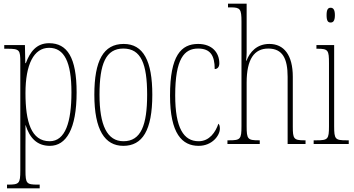

<svg xmlns="http://www.w3.org/2000/svg" viewBox="-20 -780 1916 1040"><path d="M18 240H195V220H184C124 220 118 214 118 144V14C118 -34 119 -77 118 -102H119C140 -35 179 10 250 10C338 10 395 -80 395 -280C395 -469 344 -546 246 -546C178 -546 143 -500 120 -438H117L115 -536H3V-516H18C87 -516 90 -510 90 -441V144C90 214 84 220 23 220H18ZM249 -15C149 -15 118 -120 118 -276C118 -431 163 -521 246 -521C328 -521 367 -444 367 -280C367 -119 334 -15 249 -15Z M648 10C751 10 805 -73 805 -267C805 -449 757 -542 650 -542C540 -542 491 -451 491 -267C491 -76 548 10 648 10ZM649 -15C560 -15 519 -102 519 -267C519 -434 553 -517 648 -517C744 -517 777 -434 777 -267C777 -103 744 -15 649 -15Z M1056 10C1129 10 1171 -46 1171 -83C1171 -98 1168 -105 1163 -110C1148 -65 1115 -15 1056 -15C975 -15 929 -86 929 -264C929 -462 978 -517 1053 -517C1119 -517 1143 -480 1143 -406C1155 -406 1168 -414 1168 -437C1168 -495 1129 -542 1053 -542C961 -542 901 -479 901 -263C901 -55 967 10 1056 10Z M1212 0H1387V-20H1382C1322 -20 1316 -26 1316 -96V-333C1316 -459 1357 -517 1433 -517C1511 -517 1538 -462 1538 -364V0H1635V-20H1627C1571 -20 1566 -29 1566 -94V-364C1566 -482 1518 -542 1439 -542C1371 -542 1333 -498 1315 -451H1313C1315 -469 1316 -483 1316 -495V-760H1215V-740H1231C1281 -740 1288 -731 1288 -664V-96C1288 -26 1282 -20 1221 -20H1212Z M1771 -658C1784 -658 1794 -666 1794 -698C1794 -729 1784 -738 1771 -738C1757 -738 1749 -729 1749 -698C1749 -666 1757 -658 1771 -658ZM1679 0H1869V-20H1856C1796 -20 1790 -26 1790 -96V-536H1694V-516H1700C1758 -516 1762 -508 1762 -437V-96C1762 -26 1756 -20 1695 -20H1679Z"/></svg>

Font: Noto Serif Armenian ExtraCondensed Thin
Style: Regular
Weight: 100
Width: 2
Designer: Monotype Design Team
Foundry: Monotype Imaging Inc.
Version: Version 2.008